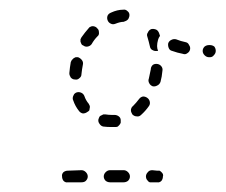

<svg xmlns="http://www.w3.org/2000/svg" viewBox="-20 -535 466 396"><path d="M157 -162Q161 -166 161 -171Q161 -176 157 -180Q153 -184 148 -184L120 -183Q115 -183 111 -180Q107 -176 108 -171Q108 -166 111 -162Q115 -158 120 -159H148Q154 -159 157 -162ZM313 -162Q316 -166 316 -171Q317 -173 316 -176Q315 -178 313 -180Q311 -182 309 -183Q307 -183 304 -183L294 -184Q288 -184 285 -180Q281 -176 281 -171Q281 -169 282 -166Q283 -164 285 -162Q286 -160 289 -159Q291 -159 293 -159H304Q309 -158 313 -162ZM225 -159H235Q240 -159 244 -162Q248 -166 248 -171Q248 -176 244 -180Q240 -184 235 -184H225H207Q202 -184 198 -180Q194 -176 194 -171Q194 -166 198 -162Q202 -159 207 -159ZM218 -273Q221 -273 223 -274Q225 -276 226 -277Q228 -279 229 -282Q229 -284 229 -287Q229 -292 225 -295Q221 -298 216 -298Q213 -298 210 -298Q204 -298 198 -299Q195 -299 193 -299Q191 -298 189 -297Q186 -296 185 -294Q184 -292 183 -289Q182 -284 185 -280Q188 -275 193 -274Q201 -273 210 -273Q214 -273 218 -273ZM289 -325Q288 -330 284 -333Q280 -336 275 -336Q270 -335 267 -331Q261 -323 254 -316Q252 -315 251 -312Q250 -310 250 -308Q250 -305 251 -303Q252 -301 253 -299Q257 -295 262 -295Q267 -294 271 -298Q280 -306 287 -316Q290 -320 289 -325ZM151 -301Q156 -301 160 -304Q162 -305 164 -307Q165 -310 165 -312Q166 -314 165 -317Q164 -319 163 -321Q157 -328 154 -337Q152 -342 147 -344Q142 -346 137 -344Q135 -343 133 -341Q132 -339 131 -337Q130 -335 130 -332Q130 -330 131 -328Q135 -316 143 -306Q146 -302 151 -301ZM313 -398Q310 -402 305 -403Q299 -404 295 -401Q291 -397 291 -392Q289 -382 287 -373Q285 -368 288 -363Q290 -359 295 -357Q300 -356 305 -359Q309 -361 311 -366Q314 -377 315 -389Q316 -394 313 -398ZM124 -379Q125 -377 126 -375Q128 -373 130 -372Q132 -371 135 -371Q140 -370 144 -374Q148 -377 148 -382Q149 -392 151 -402Q152 -407 149 -411Q146 -415 141 -417Q139 -417 136 -417Q134 -416 132 -415Q130 -413 128 -411Q127 -409 126 -407Q124 -396 123 -384Q123 -381 124 -379ZM421 -421Q425 -425 425 -430Q425 -435 422 -439Q418 -442 413 -442H411Q406 -442 402 -439Q398 -435 398 -430Q398 -425 402 -421Q406 -417 411 -417H413Q418 -417 421 -421ZM366 -425Q371 -428 372 -433Q373 -438 370 -442Q368 -447 363 -448Q353 -450 343 -454Q338 -455 334 -453Q329 -451 327 -446Q326 -441 328 -436Q330 -431 335 -430Q346 -426 357 -424Q362 -422 366 -425ZM294 -432Q290 -434 289 -440Q287 -449 284 -459Q282 -464 285 -468Q287 -473 292 -475Q297 -476 302 -474Q306 -472 308 -467Q309 -464 310 -461Q307 -457 306 -453Q304 -446 304 -440Q304 -435 306 -430Q306 -430 305 -430Q304 -430 304 -430Q299 -429 294 -432ZM146 -454Q146 -451 146 -449Q147 -447 148 -444Q149 -442 152 -441Q156 -438 161 -439Q166 -440 169 -444Q174 -453 181 -460Q185 -463 184 -469Q184 -474 180 -477Q179 -479 176 -480Q174 -481 171 -481Q169 -481 167 -480Q164 -479 163 -477Q155 -468 148 -458Q147 -456 146 -454ZM202 -503Q200 -498 202 -493Q204 -488 209 -486Q213 -484 218 -486Q228 -490 235 -490Q238 -491 240 -492Q242 -493 244 -495Q245 -496 246 -499Q247 -501 247 -504Q247 -509 243 -512Q239 -516 234 -515Q222 -515 209 -509Q204 -507 202 -503Z"/></svg>

Font: FRB American Cursive Guidelines Dashed
Style: Italic
Weight: 400
Italic angle: -25°
Version: Version 2.0;Modular Font Editor K font №1